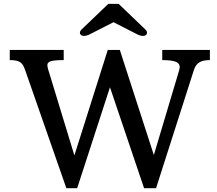

<svg xmlns="http://www.w3.org/2000/svg" viewBox="-20 -997 1148 1017"><path d="M331.5 0H388.7L562.5 -534.7L743.2 0H806.6L1006.8 -625.5C1019 -664.1 1043.5 -678.7 1091.8 -678.7V-732.4H839.4V-678.7C915 -678.7 940.9 -664.6 929.2 -625.5L794.9 -175.8L614.7 -732.4H550.8L374 -173.8L236.3 -625.5C223.6 -666 227.1 -678.7 317.4 -678.7V-732.4H31.7V-678.7C88.9 -678.7 100.1 -662.6 113.3 -625.5ZM455.6 -815.4 581.1 -879.4 706.5 -815.4C749.5 -793 771 -818.4 751.5 -839.4L608.4 -976.6H553.7L410.6 -839.4C391.1 -818.4 412.6 -793 455.6 -815.4Z"/></svg>

Font: Arbutus Slab
Style: Regular
Weight: 400
Designer: Karolina Lach
Foundry: Karolina Lach
Version: Version 1.001